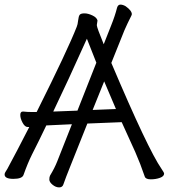

<svg xmlns="http://www.w3.org/2000/svg" viewBox="-21 -769 732 833"><path d="M429 -577 461 -658Q478 -700 487 -736Q491 -749 501.5 -749Q512 -749 524 -742Q551 -723 551 -707Q551 -704 543 -689Q535 -674 519 -638L462 -496Q621 -121 680 -36Q691 -20 691 -16Q691 -4 673 2.5Q655 9 633 9Q611 9 607 -3Q588 -59 566 -109L507 -239L358 -233L283 -45Q264 2 254 31Q250 44 235.5 44Q221 44 207 32.5Q193 21 193 10Q193 -1 196 -7Q216 -40 227 -68L291 -230L184 -225H180Q164 -191 148 -159L118 -99Q99 -61 81 -10Q75 7 37 7Q-1 7 -1 -12Q-1 -18 3 -23.5Q7 -29 11 -36.5Q15 -44 24.5 -62Q34 -80 53.5 -116.5Q73 -153 106 -218H99Q87 -218 77 -236.5Q67 -255 67 -270Q67 -285 78 -285H80Q98 -283 119 -283H138Q273 -553 312 -653Q316 -662 318 -680.5Q320 -699 325 -705Q330 -711 345.5 -711Q361 -711 380 -702Q399 -693 402 -680L399 -660Q399 -650 429 -577ZM431 -416 381 -292 482 -296Q454 -361 431 -416ZM397 -497Q373 -557 356 -601Q273 -416 210 -285L315 -289Z"/></svg>

Font: LXGW WenKai Lite
Style: Regular
Weight: 400
Designer: LXGW / Fontworks Inc.
Foundry: LXGW / Fontworks Inc.
Version: Version 1.511; March 25, 2025